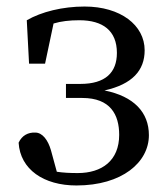

<svg xmlns="http://www.w3.org/2000/svg" viewBox="-20 -554 511 588"><path d="M69 -359H118L144 -482C167 -489 193 -492 223 -492C295 -492 338 -460 338 -392C338 -332 303 -297 226 -297H182V-254H232C318 -254 345 -203 345 -141C345 -62 292 -24 218 -24C194 -24 174 -25 154 -28L136 -94C127 -125 110 -148 88 -148C66 -149 47 -139 37 -117C42 -35 114 14 214 14C354 14 436 -57 436 -140C436 -210 390 -259 300 -277C385 -296 423 -338 423 -400C423 -477 349 -534 239 -534C172 -534 107 -518 62 -492Z"/></svg>

Font: Source Han Serif JP Medium
Style: Regular
Weight: 500
Designer: Ryoko NISHIZUKA 西塚涼子 (kana & ideographs); Frank Grießhammer (Latin, Greek & Cyrillic); Wenlong ZHANG 张文龙 (bopomofo); San
Foundry: Adobe Systems Incorporated
Version: Version 1.001;PS 1.001;hotconv 16.6.54;makeotf.lib2.5.65590